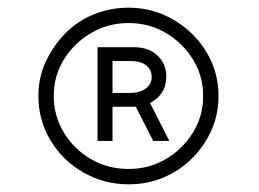

<svg xmlns="http://www.w3.org/2000/svg" viewBox="-20 -734 675 500"><path d="M315 -254Q251 -254 197 -285Q143 -316 111.5 -368.5Q80 -421 80 -484Q80 -532 99 -573Q118 -614 149.5 -646.5Q181 -679 224 -696.5Q267 -714 315 -714Q363 -714 405 -696Q447 -678 479.5 -646.5Q512 -615 530.5 -573.5Q549 -532 549 -484Q549 -436 530.5 -394.5Q512 -353 479.5 -321Q447 -289 405 -271.5Q363 -254 315 -254ZM315 -294Q368 -294 411.5 -319.5Q455 -345 482 -388Q509 -431 509 -484Q509 -537 482 -580Q455 -623 411.5 -648.5Q368 -674 315 -674Q262 -674 218 -648.5Q174 -623 147 -580Q120 -537 120 -484Q120 -432 146.5 -388.5Q173 -345 217 -319.5Q261 -294 315 -294ZM379 -367 328 -467 363 -481 421 -367ZM234 -367V-611H329Q367 -611 390 -589.5Q413 -568 413 -534Q413 -499 388 -477.5Q363 -456 328 -456H248L273 -470V-367ZM273 -479 250 -492H319Q344 -492 359.5 -503.5Q375 -515 375 -533Q375 -553 360.5 -564Q346 -575 321 -575H247L273 -589Z"/></svg>

Font: Lexend Mega ExtraLight
Style: Regular
Weight: 250
Version: Version 1.007